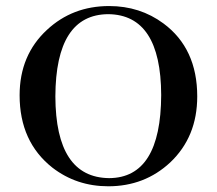

<svg xmlns="http://www.w3.org/2000/svg" viewBox="-20 -616 728 645"><path d="M346.7 -595.7Q223.6 -595.7 137.7 -515.6Q45.9 -430.7 45.9 -295.9Q45.9 -139.6 156.2 -52.7Q237.3 9.8 343.8 9.8Q465.8 9.8 551.8 -70.3Q642.6 -156.2 642.6 -292Q642.6 -453.1 529.3 -537.1Q450.2 -595.7 346.7 -595.7ZM346.7 -17.6Q167 -19.5 166 -292Q167 -567.4 343.8 -568.4Q520.5 -566.4 521.5 -296.9Q520.5 -18.6 346.7 -17.6Z"/></svg>

Font: Abhaya Libre SemiBold
Style: Regular
Weight: 600
Designer: Pushpananda Ekanayake, Sol Matas, Pathum Egodawatta
Foundry: Mooniak
Version: Version 1.050 ; ttfautohint (v1.6)